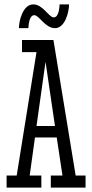

<svg xmlns="http://www.w3.org/2000/svg" viewBox="-20 -853 419 873"><path d="M264 -55H211V0H369V-55H324L223 -671H80V-616H146L56 -55H10V0H168V-55H115L139 -228H238ZM187 -572 230 -280H146ZM294 -833H251C250 -819 248 -774 224 -774C202 -774 176 -833 131 -833C84 -833 66 -758 66 -725H109C110 -738 112 -784 136 -784C158 -784 185 -725 230 -725C276 -725 294 -799 294 -833Z"/></svg>

Font: Stint Ultra Condensed
Style: Regular
Weight: 400
Width: 1
Designer: Astigmatic (AOETI)
Foundry: Astigmatic (AOETI)
Version: Version 1.000